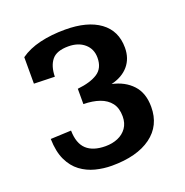

<svg xmlns="http://www.w3.org/2000/svg" viewBox="-121 -762 855 885"><g transform="rotate(-20 307.0 -319.0)"><path d="M280.8 12.7Q240.2 12.7 200.9 2.7Q161.6 -7.3 129.6 -31Q97.7 -54.7 78.1 -95.9Q58.6 -137.2 57.1 -199.7L158.2 -204.1Q159.2 -141.1 190.9 -111.6Q222.7 -82 284.2 -82Q317.4 -82 344.5 -93.5Q371.6 -105 387.9 -127.9Q404.3 -150.9 404.3 -184.6Q404.3 -225.1 385.3 -250Q366.2 -274.9 332.3 -286.9Q298.3 -298.8 253.4 -299.3V-374.5Q317.4 -381.3 352.5 -404.3Q387.7 -427.2 387.7 -478.5Q387.7 -521 357.7 -547.1Q327.6 -573.2 278.3 -573.2Q220.7 -573.2 197.3 -543.9Q173.8 -514.6 172.9 -462.9L71.3 -465.8V-595.7Q110.8 -624 167 -637.5Q223.1 -650.9 291 -650.9Q399.9 -650.9 461.2 -606.2Q522.5 -561.5 522.5 -478.5Q522.5 -425.8 492.4 -390.4Q462.4 -355 407.2 -341.8Q468.8 -328.6 505.9 -288.8Q543 -249 543 -180.7Q543 -88.9 473.4 -38.1Q403.8 12.7 280.8 12.7Z"/></g></svg>

Font: Kameron
Style: Regular
Weight: 400
Designer: Vernon Adams
Foundry: Vernon Adams
Version: Version 1.100